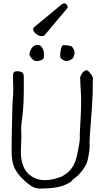

<svg xmlns="http://www.w3.org/2000/svg" viewBox="-20 -1106 620 1138"><path d="M176.8 -831.1Q188.5 -839.8 200.2 -839.8Q204.1 -839.8 213.9 -837.9Q222.7 -835.9 232.4 -819.3Q239.3 -805.7 240.2 -793.9Q240.2 -780.3 240.2 -777.3Q240.2 -763.7 237.3 -757.8Q230.5 -751 219.7 -748Q209 -744.1 198.2 -744.1H193.4Q179.7 -746.1 168.9 -758.3Q158.2 -770.5 154.3 -781.2Q154.3 -793 160.2 -806.6Q166 -821.3 176.8 -831.1ZM346.7 -830.1Q350.6 -836.9 353.5 -838.9Q356.4 -838.9 359.4 -838.9Q363.3 -838.9 368.2 -837.9Q394.5 -835.9 402.3 -832Q409.2 -828.1 415 -817.4Q421.9 -806.6 421.9 -794.9Q421.9 -786.1 417 -770.5Q413.1 -756.8 396.5 -751V-750Q382.8 -744.1 375 -744.1Q374 -744.1 368.2 -744.1Q364.3 -745.1 350.6 -752.9Q340.8 -758.8 338.9 -762.7Q336.9 -767.6 336.9 -777.3V-788.1Q336.9 -788.1 336.9 -788.1Q338.9 -800.8 340.8 -813.5Q341.8 -824.2 346.7 -829.1ZM227.5 -891.6Q210 -891.6 191.4 -907.2Q176.8 -918.9 176.8 -931.6Q176.8 -933.6 176.8 -936.5Q177.7 -941.4 182.6 -945.3L344.7 -1079.1Q352.5 -1085.9 360.4 -1085.9Q370.1 -1085.9 375.5 -1078.6Q380.9 -1071.3 380.9 -1065.4Q380.9 -1058.6 376 -1053.7L245.1 -898.4Q239.3 -891.6 227.5 -891.6ZM349.6 -3.9Q329.1 2.9 302.7 6.3Q276.4 9.8 251.5 10.7Q226.6 11.7 216.8 11.7Q187.5 11.7 163.1 -4.9Q138.7 -21.5 121.1 -39.1Q99.6 -58.6 86.4 -76.7Q73.2 -94.7 64.9 -113.3Q56.6 -131.8 53.2 -153.3Q49.8 -174.8 48.8 -202.1Q48.8 -280.3 50.8 -361.3Q52.7 -491.2 57.6 -543Q58.6 -553.7 58.6 -564.9Q58.6 -576.2 58.6 -589.8Q58.6 -604.5 57.6 -619.6Q56.6 -634.8 56.6 -652.3Q56.6 -667 60.5 -675.3Q64.5 -683.6 82 -683.6Q101.6 -683.6 111.3 -676.8Q121.1 -669.9 121.1 -651.4Q121.1 -606.4 121.1 -560.5Q120.1 -480.5 115.2 -438.5Q113.3 -420.9 111.3 -405.3Q109.4 -389.6 107.4 -374Q105.5 -357.4 105.5 -341.8Q105.5 -337.9 106 -325.7Q106.4 -313.5 106.4 -292Q106.4 -270.5 105 -248Q103.5 -225.6 103.5 -205.1Q103.5 -169.9 111.8 -139.6Q120.1 -109.4 138.2 -86.9Q156.2 -64.5 184.1 -51.3Q211.9 -38.1 250 -38.1Q258.8 -38.1 273.4 -40Q288.1 -42 303.2 -45.9Q318.4 -49.8 333 -54.7Q347.7 -59.6 357.4 -66.4Q394.5 -87.9 415 -125Q431.6 -153.3 440.4 -204.1Q442.4 -214.8 444.8 -226.1Q447.3 -237.3 449.2 -251Q451.2 -260.7 452.1 -270.5Q453.1 -280.3 453.1 -291Q453.1 -303.7 453.1 -314.5Q453.1 -325.2 454.1 -335Q457 -380.9 459 -426.8Q460.9 -472.7 460.9 -519.5Q460.9 -535.2 459 -566.4L457 -597.7Q455.1 -628.9 455.1 -644.5Q455.1 -649.4 458.5 -657.2Q461.9 -665 467.3 -672.4Q472.7 -679.7 479.5 -684.6Q486.3 -689.5 492.2 -689.5Q499 -689.5 503.9 -684.6Q505.9 -682.6 507.3 -680.2Q508.8 -677.7 510.7 -676.8Q519.5 -667 522.9 -661.1Q526.4 -655.3 530.3 -645.5Q531.2 -643.6 531.2 -641.6Q531.2 -640.6 530.8 -639.2Q530.3 -637.7 530.3 -634.8Q530.3 -540 525.4 -475.6Q514.6 -331.1 513.7 -319.3Q512.7 -302.7 511.7 -288.1Q510.7 -273.4 510.7 -259.8Q510.7 -253.9 511.2 -248.5Q511.7 -243.2 511.7 -236.3Q511.7 -227.5 509.3 -210.4Q506.8 -193.4 503.4 -175.3Q500 -157.2 495.1 -141.6Q492.2 -132.8 484.4 -120.1L479.5 -112.3L477.5 -109.4Q475.6 -106.4 473.6 -103Q471.7 -99.6 469.7 -97.7Q460.9 -87.9 453.1 -78.1Q439.5 -62.5 435.5 -60.5Q429.7 -55.7 423.8 -50.8Q414.1 -44.9 412.1 -42Q404.3 -29.3 385.7 -19.5Z"/></svg>

Font: ToneOZ-YinPZ-Tsuipita-TC
Style: Regular
Weight: 400
Designer: ÂÆ£ÂøóÂáåJeffrey Xuan(jeffreyx@gmail.com, ToneOZ.com) ÈòøÂù§(cjkFonts)
Foundry: ToneOZ
Version: Version 0.24071